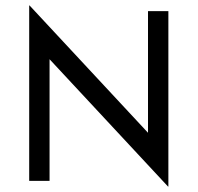

<svg xmlns="http://www.w3.org/2000/svg" viewBox="-20 -666 728 707"><path d="M598.6 20.8 162.5 -447.9V0H87.5V-645.8H88.9L525 -177.1V-625H600V20.8Z"/></svg>

Font: Afacad Flux
Style: Regular
Weight: 400
Designer: Kristian Moeller
Foundry: Dicotype
Version: Version 1.100